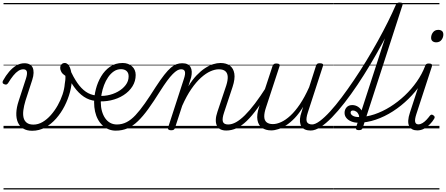

<svg xmlns="http://www.w3.org/2000/svg" viewBox="-28 -1019 3539 1524"><path d="M227 19Q185 19 156.5 1.5Q128 -16 114 -47.5Q100 -79 101.5 -122.5Q103 -166 120 -217L178 -395Q190 -433 185 -451Q180 -469 157 -469Q137 -469 117.5 -456.5Q98 -444 78 -419.5Q58 -395 36 -359Q30 -351 24 -348.5Q18 -346 7 -350Q-5 -354 -7 -362Q-9 -370 -4 -379Q18 -419 44.5 -450Q71 -481 101.5 -499Q132 -517 166 -517Q190 -517 207 -508Q224 -499 231.5 -482Q239 -465 238.5 -440.5Q238 -416 228 -385L174 -219Q162 -179 157.5 -145Q153 -111 159 -85.5Q165 -60 184 -45Q203 -30 237 -30Q275 -30 310 -50.5Q345 -71 375.5 -105.5Q406 -140 430 -182.5Q454 -225 468.5 -269Q483 -313 486 -353Q489 -369 490.5 -384.5Q492 -400 491 -417Q469 -431 459.5 -447Q450 -463 450 -481Q450 -497 460 -508Q470 -519 486 -519Q499 -519 509.5 -509.5Q520 -500 527 -483Q534 -466 538 -443Q542 -420 542 -392Q542 -343 527 -287Q512 -231 484.5 -177Q457 -123 418 -78.5Q379 -34 331 -7.5Q283 19 227 19ZM0 475H604V485H0ZM0 -20H604V0H0ZM0 -505H604V-500H0ZM0 -995H604V-985H0Z M730 -218Q680 -223 638 -251Q596 -279 560 -329Q524 -379 492 -448Q486 -461 493 -469Q500 -477 511 -477Q522 -477 527 -466Q555 -406 585.5 -361.5Q616 -317 652.5 -291.5Q689 -266 735 -261Q744 -260 748.5 -252.5Q753 -245 752 -236.5Q751 -228 745.5 -222.5Q740 -217 730 -218ZM604 475H629V485H604ZM604 -20H629V0H604ZM604 -505H629V-500H604ZM604 -995H629V-985H604Z M735 -260Q779 -254 824 -262Q869 -270 907.5 -291.5Q946 -313 969.5 -344Q993 -375 993 -413Q993 -441 976.5 -455.5Q960 -470 932 -470Q921 -470 917 -477Q913 -484 914.5 -494Q916 -504 924 -511.5Q932 -519 946 -519Q969 -519 987.5 -512Q1006 -505 1020 -492.5Q1034 -480 1041.5 -462.5Q1049 -445 1049 -424Q1049 -375 1023.5 -334Q998 -293 953 -264Q908 -235 851.5 -222.5Q795 -210 732 -216ZM629 475H1104V485H629ZM629 -20H1104V0H629ZM629 -505H1104V-500H629ZM629 -995H1104V-985H629Z M891 18Q860 18 833.5 7Q807 -4 785.5 -24Q764 -44 749 -72Q734 -100 726.5 -134Q719 -168 719 -207Q719 -257 733 -311.5Q747 -366 775 -413Q803 -460 845.5 -489.5Q888 -519 945 -519Q955 -519 959 -511.5Q963 -504 961 -494Q959 -484 951.5 -477Q944 -470 933 -470Q901 -470 875.5 -452.5Q850 -435 830.5 -406.5Q811 -378 798 -343.5Q785 -309 778.5 -273.5Q772 -238 772 -208Q772 -170 781 -137.5Q790 -105 806.5 -81Q823 -57 846.5 -44Q870 -31 900 -31Q941 -31 977 -49.5Q1013 -68 1048 -105.5Q1083 -143 1122 -198.5Q1161 -254 1207 -327Q1246 -387 1275.5 -424.5Q1305 -462 1328.5 -482Q1352 -502 1373.5 -509.5Q1395 -517 1417 -517Q1427 -517 1431.5 -509.5Q1436 -502 1434 -493Q1432 -484 1425 -476.5Q1418 -469 1407 -469Q1394 -469 1378.5 -460Q1363 -451 1343 -431Q1323 -411 1298 -377Q1273 -343 1242 -294Q1192 -214 1149.5 -155Q1107 -96 1067 -57.5Q1027 -19 984.5 -0.5Q942 18 891 18ZM1104 475H1229V485H1104ZM1104 -20H1229V0H1104ZM1104 -505H1229V-500H1104ZM1104 -995H1229V-985H1104Z M1768 17Q1740 17 1721 7Q1702 -3 1693 -22.5Q1684 -42 1685 -69.5Q1686 -97 1698 -132L1768 -341Q1781 -382 1779.5 -410.5Q1778 -439 1760.5 -454Q1743 -469 1709 -469Q1678 -469 1642 -453Q1606 -437 1567.5 -402.5Q1529 -368 1491 -313Q1453 -258 1418 -179L1361 -4Q1358 6 1351.5 10.5Q1345 15 1330 15Q1318 15 1310.5 10Q1303 5 1306 -6L1432 -394Q1445 -433 1439.5 -451Q1434 -469 1411 -469Q1400 -469 1395.5 -476.5Q1391 -484 1392.5 -493Q1394 -502 1401 -509.5Q1408 -517 1420 -517Q1444 -517 1460 -509Q1476 -501 1484.5 -486Q1493 -471 1494 -450.5Q1495 -430 1489 -404L1467 -334Q1499 -386 1532.5 -421Q1566 -456 1599.5 -478Q1633 -500 1664 -509.5Q1695 -519 1722 -519Q1768 -519 1796.5 -498Q1825 -477 1832 -435Q1839 -393 1818 -329L1751 -127Q1734 -77 1741 -54Q1748 -31 1783 -31Q1793 -31 1797 -23.5Q1801 -16 1799.5 -7Q1798 2 1790 9.5Q1782 17 1768 17ZM1229 475H1925V485H1229ZM1229 -20H1925V0H1229ZM1229 -505H1925V-500H1229ZM1229 -995H1925V-985H1229Z M1768 17Q1757 17 1752.5 9.5Q1748 2 1749.5 -7Q1751 -16 1759.5 -23.5Q1768 -31 1783 -31Q1813 -31 1845.5 -49Q1878 -67 1915.5 -104Q1953 -141 1995.5 -197Q2038 -253 2087 -330Q2094 -341 2103 -339.5Q2112 -338 2117 -330Q2122 -322 2116 -312Q2063 -225 2017.5 -162Q1972 -99 1931 -59.5Q1890 -20 1850 -1.5Q1810 17 1768 17ZM1925 475V485ZM1925 -20V0ZM1925 -505V-500ZM1925 -995V-985Z M2125 16Q2081 16 2052 -4.5Q2023 -25 2015.5 -66.5Q2008 -108 2029 -172L2135 -494Q2140 -506 2146 -510.5Q2152 -515 2166 -515Q2182 -515 2188.5 -509Q2195 -503 2190 -491L2083 -165Q2069 -123 2069.5 -93.5Q2070 -64 2087.5 -49Q2105 -34 2138 -34Q2168 -34 2203.5 -50Q2239 -66 2277 -101Q2315 -136 2352.5 -191.5Q2390 -247 2426 -327L2480 -496Q2484 -508 2490 -512.5Q2496 -517 2510 -517Q2527 -517 2533.5 -511.5Q2540 -506 2535 -494L2416 -128Q2399 -77 2407 -54Q2415 -31 2453 -31Q2463 -31 2467 -23.5Q2471 -16 2469.5 -7Q2468 2 2460 9.5Q2452 17 2438 17Q2412 17 2393.5 9Q2375 1 2365 -14.5Q2355 -30 2353 -52Q2351 -74 2357 -101L2378 -171Q2346 -118 2312 -82.5Q2278 -47 2245 -25.5Q2212 -4 2181.5 6Q2151 16 2125 16ZM1925 475H2596V485H1925ZM1925 -20H2596V0H1925ZM1925 -505H2596V-500H1925ZM1925 -995H2596V-985H1925Z M2439 17Q2428 17 2424 9.5Q2420 2 2421.5 -7Q2423 -16 2430 -23.5Q2437 -31 2448 -31Q2474 -31 2511 -58.5Q2548 -86 2592 -134Q2636 -182 2684 -246Q2732 -310 2782 -384Q2832 -458 2880 -537Q2928 -616 2971.5 -694.5Q3015 -773 3051 -845.5Q3087 -918 3113 -978Q3117 -986 3124 -990Q3131 -994 3139 -994Q3147 -994 3151.5 -989.5Q3156 -985 3153 -978Q3126 -911 3088 -833Q3050 -755 3005 -672Q2960 -589 2910.5 -506Q2861 -423 2809.5 -346Q2758 -269 2706.5 -203Q2655 -137 2607 -87.5Q2559 -38 2516 -10.5Q2473 17 2439 17ZM2595 475H2620V485H2595ZM2595 -20H2620V0H2595ZM2595 -505H2620V-500H2595ZM2595 -995H2620V-985H2595Z M2820 14Q2808 14 2801.5 9.5Q2795 5 2798 -7L3113 -978Q3117 -990 3124 -994.5Q3131 -999 3144 -999Q3160 -999 3165.5 -993.5Q3171 -988 3166 -976L2851 -4Q2848 5 2841.5 9.5Q2835 14 2820 14ZM2621 475H3135V485H2621ZM2621 -20H3135V0H2621ZM2621 -505H3135V-500H2621ZM2621 -995H3135V-985H2621Z M2814 -45Q2785 -45 2760.5 -55Q2736 -65 2721.5 -82.5Q2707 -100 2707 -123Q2707 -149 2723 -167Q2739 -185 2768 -185Q2794 -185 2815.5 -170.5Q2837 -156 2846.5 -133Q2856 -110 2847 -82L2819 -69Q2826 -91 2819.5 -107.5Q2813 -124 2800 -133Q2787 -142 2774 -142Q2755 -142 2755 -125Q2755 -111 2772 -100.5Q2789 -90 2819 -90Q2880 -90 2944 -111.5Q3008 -133 3069.5 -171.5Q3131 -210 3185 -261Q3239 -312 3280.5 -371.5Q3322 -431 3346 -494Q3349 -500 3354.5 -503.5Q3360 -507 3369 -507Q3381 -507 3384.5 -503Q3388 -499 3385 -490Q3359 -421 3315 -355.5Q3271 -290 3214 -234Q3157 -178 3091 -135.5Q3025 -93 2954.5 -69Q2884 -45 2814 -45ZM3135 475V485ZM3135 -20V0ZM3135 -505V-500ZM3135 -995V-985Z M3284 16Q3237 16 3219.5 -19Q3202 -54 3226 -126L3346 -494Q3350 -506 3356 -510.5Q3362 -515 3376 -515Q3392 -515 3398 -509Q3404 -503 3400 -491L3276 -111Q3263 -70 3267.5 -51Q3272 -32 3293 -32Q3309 -32 3325.5 -42Q3342 -52 3357 -68Q3372 -84 3383 -99Q3388 -106 3394.5 -108.5Q3401 -111 3410 -105Q3421 -98 3422 -91Q3423 -84 3418 -76Q3405 -54 3384.5 -33Q3364 -12 3339 2Q3314 16 3284 16ZM3434 -683Q3417 -683 3405.5 -692Q3394 -701 3394 -719Q3394 -743 3409 -762.5Q3424 -782 3451 -782Q3469 -782 3480 -773Q3491 -764 3491 -745Q3491 -722 3476.5 -702.5Q3462 -683 3434 -683ZM3135 475H3460V485H3135ZM3135 -20H3460V0H3135ZM3135 -505H3460V-500H3135ZM3135 -995H3460V-985H3135Z"/></svg>

Font: Playwrite SK Guides
Style: Regular
Weight: 400
Designer: Veronika Burian, José Scaglione
Foundry: TypeTogether
Version: Version 1.003